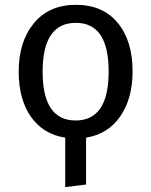

<svg xmlns="http://www.w3.org/2000/svg" viewBox="-20 -559 624 792"><path d="M526.9 -264.2Q526.9 -152.8 476.3 -79.3Q425.8 -5.9 335 8.8V202.1L249 212.9V8.8Q157.7 -5.4 107.4 -77.6Q57.1 -149.9 57.1 -263.2Q57.1 -387.7 119.9 -463.4Q182.6 -539.1 293 -539.1Q403.8 -539.1 465.3 -465.1Q526.9 -391.1 526.9 -264.2ZM428.2 -264.2Q428.2 -464.8 293 -464.8Q155.8 -464.8 155.8 -263.2Q155.8 -62 292 -62Q428.2 -62 428.2 -264.2Z"/></svg>

Font: FiraGO
Style: Regular
Weight: 400
Designer: bBox Type
Foundry: bBox Type GmbH
Version: Version 1.001;PS 001.001;hotconv 1.0.88;makeotf.lib2.5.64775